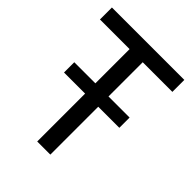

<svg xmlns="http://www.w3.org/2000/svg" viewBox="-205 -822 930 930"><g transform="rotate(45 260.0 -357.5)"><path d="M214.8 -398.4V-632.8H11.7V-714.8H507.8V-632.8H304.7V-398.4H449.2V-328.1H304.7V0H214.8V-328.1H70.3V-398.4Z"/></g></svg>

Font: Droid Sans Fallback
Style: Regular
Weight: 400
Designer: Steve Matteson
Foundry: Ascender Corporation
Version: 3.00 (Khmer version)